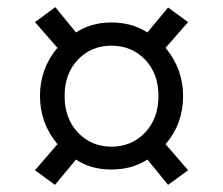

<svg xmlns="http://www.w3.org/2000/svg" viewBox="-20 -588 625 538"><path d="M78 -111 141 -184Q92 -243 92 -319Q92 -396 141 -454L78 -526L135 -568L193 -497Q235 -525 292 -525Q350 -525 393 -497L451 -567L507 -526L444 -454Q493 -395 493 -319Q493 -241 444 -184L507 -111L451 -70L393 -141Q350 -113 292 -113Q234 -113 193 -141L134 -70ZM424 -319Q424 -382 386.5 -421Q349 -460 292 -460Q236 -460 198.5 -421Q161 -382 161 -319Q161 -256 198.5 -216.5Q236 -177 292 -177Q349 -177 386.5 -216.5Q424 -256 424 -319Z"/></svg>

Font: Maitree
Style: Regular
Weight: 400
Designer: CadsonDemak Team
Foundry: CadsonDemak
Version: Version 1.000